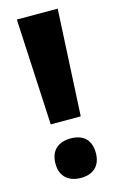

<svg xmlns="http://www.w3.org/2000/svg" viewBox="-114 -762 506 822"><g transform="rotate(-15 139.5 -351.0)"><path d="M206 -243 230 -714H49L73 -243ZM49 -75C49 -15 88 12 140 12C190 12 228 -15 228 -75C228 -137 191 -163 140 -163C87 -163 49 -136 49 -75Z"/></g></svg>

Font: Noto Sans Arabic UI SemiCondensed Extra
Style: Regular
Weight: 800
Width: 4
Designer: Nadine Chahine - Monotype Design Team
Foundry: Monotype Imaging Inc.
Version: Version 1.900